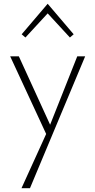

<svg xmlns="http://www.w3.org/2000/svg" viewBox="-20 -710 505 1019"><path d="M233 -639 115 -511 95 -528 233 -690 371 -528 351 -511ZM390 -411H432L139 289H94L225 1L34 -411H80L246 -48Z"/></svg>

Font: EauTest Light
Style: Regular
Weight: 300
Designer: Christian Thalmann (Catharsis Fonts)
Version: Version 0.001;PS 000.001;hotconv 1.0.88;makeotf.lib2.5.64775